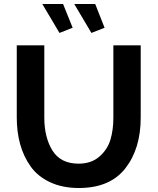

<svg xmlns="http://www.w3.org/2000/svg" viewBox="-20 -937 790 962"><path d="M438 -772 352 -917H457L504 -798ZM278 -772 192 -917H296L344 -798ZM374 -117Q437 -117 477.5 -152Q518 -187 533 -236Q548 -285 548 -348V-710H685V-348Q685 -192 608 -93.5Q531 5 375 5Q293 5 231 -24Q169 -53 133.5 -103Q98 -153 81 -214.5Q64 -276 64 -348V-710H202V-348Q202 -248 243 -182.5Q284 -117 374 -117Z"/></svg>

Font: Raleway
Style: Bold
Weight: 700
Designer: Matt McInerney, Pablo Impallari, Rodrigo Fuenzalida
Foundry: Matt McInerney, Pablo Impallari, Rodrigo Fuenzalida
Version: Version 3.000